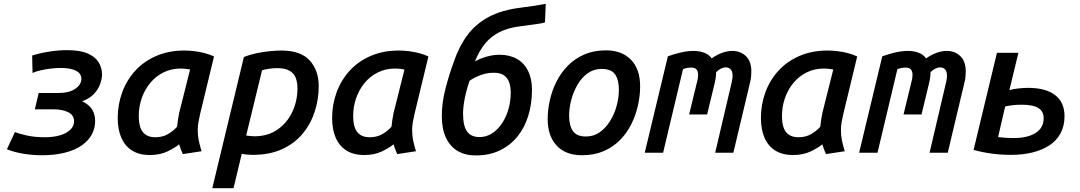

<svg xmlns="http://www.w3.org/2000/svg" viewBox="-20 -798 5640 1003"><path d="M198 13Q150 13 102 5Q54 -3 16 -18L58 -108Q78 -100 119 -90.5Q160 -81 214 -81Q259 -81 293 -91Q327 -101 347 -120Q367 -139 367 -165Q367 -196 337 -211.5Q307 -227 257 -227H162L182 -312H282Q341 -312 373 -334Q405 -356 405 -386Q405 -414 377 -428.5Q349 -443 298 -443Q271 -443 243.5 -439.5Q216 -436 192 -430.5Q168 -425 150 -417L148 -508Q190 -521 237.5 -528.5Q285 -536 330 -536Q399 -536 438.5 -518.5Q478 -501 495.5 -472Q513 -443 513 -409Q513 -386 503 -358.5Q493 -331 470.5 -307Q448 -283 409 -269Q445 -252 461 -226.5Q477 -201 477 -166Q477 -128 459.5 -95.5Q442 -63 407 -38.5Q372 -14 319.5 -0.5Q267 13 198 13Z M759 12Q705 11 668.5 -12.5Q632 -36 613.5 -79Q595 -122 595 -182Q595 -252 618.5 -316Q642 -380 687 -429Q732 -478 797 -506Q862 -534 943 -534Q966 -534 993 -531Q1020 -528 1047.5 -521Q1075 -514 1098 -503L1025 -201Q1020 -179 1016.5 -159Q1013 -139 1013 -117Q1013 -89 1018.5 -63Q1024 -37 1033 -8L935 7Q930 -3 924.5 -18Q919 -33 916 -44Q894 -26 855 -7Q816 12 759 12ZM791 -81Q829 -81 857.5 -97.5Q886 -114 905 -136Q907 -153 909.5 -171Q912 -189 916 -208L973 -435Q964 -437 949.5 -438.5Q935 -440 925 -440Q875 -440 834.5 -420Q794 -400 765 -365Q736 -330 720.5 -285.5Q705 -241 705 -192Q705 -156 713.5 -131.5Q722 -107 741.5 -94Q761 -81 791 -81Z M1089 185 1254 -500Q1283 -512 1318 -519.5Q1353 -527 1388 -530.5Q1423 -534 1450 -534Q1551 -534 1598 -482Q1645 -430 1645 -348Q1645 -279 1624 -214.5Q1603 -150 1560.5 -99Q1518 -48 1453 -18.5Q1388 11 1300 11Q1285 11 1269 9.5Q1253 8 1243 5L1200 185ZM1308 -86Q1379 -86 1429.5 -121Q1480 -156 1507 -213.5Q1534 -271 1534 -337Q1534 -365 1526 -388.5Q1518 -412 1495 -427Q1472 -442 1429 -442Q1405 -442 1383.5 -438.5Q1362 -435 1349 -431L1266 -90Q1274 -89 1287 -87.5Q1300 -86 1308 -86Z M1879 12Q1825 11 1788.5 -12.5Q1752 -36 1733.5 -79Q1715 -122 1715 -182Q1715 -252 1738.5 -316Q1762 -380 1807 -429Q1852 -478 1917 -506Q1982 -534 2063 -534Q2086 -534 2113 -531Q2140 -528 2167.5 -521Q2195 -514 2218 -503L2145 -201Q2140 -179 2136.5 -159Q2133 -139 2133 -117Q2133 -89 2138.5 -63Q2144 -37 2153 -8L2055 7Q2050 -3 2044.5 -18Q2039 -33 2036 -44Q2014 -26 1975 -7Q1936 12 1879 12ZM1911 -81Q1949 -81 1977.5 -97.5Q2006 -114 2025 -136Q2027 -153 2029.5 -171Q2032 -189 2036 -208L2093 -435Q2084 -437 2069.5 -438.5Q2055 -440 2045 -440Q1995 -440 1954.5 -420Q1914 -400 1885 -365Q1856 -330 1840.5 -285.5Q1825 -241 1825 -192Q1825 -156 1833.5 -131.5Q1842 -107 1861.5 -94Q1881 -81 1911 -81Z M2466 14Q2410 14 2370.5 -9.5Q2331 -33 2309.5 -79Q2288 -125 2288 -191Q2288 -261 2307 -334.5Q2326 -408 2351 -476Q2378 -556 2422 -615Q2466 -674 2534 -710Q2602 -746 2701 -758Q2739 -763 2762.5 -766.5Q2786 -770 2802 -773Q2818 -776 2831 -778L2827 -681Q2812 -676 2781.5 -672Q2751 -668 2701 -661Q2639 -654 2593 -632Q2547 -610 2515.5 -572Q2484 -534 2461 -477Q2491 -494 2525 -503Q2559 -512 2589 -512Q2642 -512 2680 -490.5Q2718 -469 2738.5 -428Q2759 -387 2759 -330Q2759 -255 2739.5 -192.5Q2720 -130 2682.5 -84Q2645 -38 2590.5 -12Q2536 14 2466 14ZM2485 -82Q2521 -82 2551 -101.5Q2581 -121 2603 -154.5Q2625 -188 2636.5 -229Q2648 -270 2648 -314Q2648 -345 2639.5 -368.5Q2631 -392 2612 -405Q2593 -418 2560 -418Q2523 -418 2490 -405.5Q2457 -393 2433 -376Q2415 -323 2407 -280Q2399 -237 2399 -204Q2399 -140 2420 -111Q2441 -82 2485 -82Z M3021 13Q2934 13 2887.5 -38Q2841 -89 2841 -175Q2841 -224 2852.5 -275Q2864 -326 2887.5 -372.5Q2911 -419 2947 -455.5Q2983 -492 3032.5 -513.5Q3082 -535 3146 -535Q3228 -535 3276 -486Q3324 -437 3324 -347Q3324 -298 3312.5 -247Q3301 -196 3278 -149.5Q3255 -103 3219 -66.5Q3183 -30 3133.5 -8.5Q3084 13 3021 13ZM3041 -85Q3082 -85 3113.5 -107.5Q3145 -130 3167.5 -166.5Q3190 -203 3201.5 -246Q3213 -289 3213 -329Q3213 -380 3193.5 -409Q3174 -438 3123 -438Q3082 -438 3050.5 -415.5Q3019 -393 2997.5 -356.5Q2976 -320 2964.5 -277Q2953 -234 2953 -194Q2953 -143 2972.5 -114Q2992 -85 3041 -85Z M3348 0 3469 -504Q3506 -517 3539.5 -524.5Q3573 -532 3603 -532Q3634 -532 3659 -522.5Q3684 -513 3698 -493Q3726 -513 3753.5 -522.5Q3781 -532 3806 -532Q3848 -532 3876.5 -505Q3905 -478 3905 -424Q3905 -411 3903.5 -396Q3902 -381 3898 -366L3811 0H3716L3803 -371Q3805 -380 3806 -388.5Q3807 -397 3807 -402Q3807 -424 3797.5 -435Q3788 -446 3771 -446Q3759 -446 3746 -439.5Q3733 -433 3721 -421Q3721 -395 3714 -366L3674 -200H3580L3621 -369Q3624 -379 3625.5 -388.5Q3627 -398 3627 -407Q3627 -424 3619 -434.5Q3611 -445 3591 -445Q3581 -445 3570 -443Q3559 -441 3548 -437L3444 0Z M4119 12Q4065 11 4028.5 -12.5Q3992 -36 3973.5 -79Q3955 -122 3955 -182Q3955 -252 3978.5 -316Q4002 -380 4047 -429Q4092 -478 4157 -506Q4222 -534 4303 -534Q4326 -534 4353 -531Q4380 -528 4407.5 -521Q4435 -514 4458 -503L4385 -201Q4380 -179 4376.5 -159Q4373 -139 4373 -117Q4373 -89 4378.5 -63Q4384 -37 4393 -8L4295 7Q4290 -3 4284.5 -18Q4279 -33 4276 -44Q4254 -26 4215 -7Q4176 12 4119 12ZM4151 -81Q4189 -81 4217.5 -97.5Q4246 -114 4265 -136Q4267 -153 4269.5 -171Q4272 -189 4276 -208L4333 -435Q4324 -437 4309.5 -438.5Q4295 -440 4285 -440Q4235 -440 4194.5 -420Q4154 -400 4125 -365Q4096 -330 4080.5 -285.5Q4065 -241 4065 -192Q4065 -156 4073.5 -131.5Q4082 -107 4101.5 -94Q4121 -81 4151 -81Z M4468 0 4589 -504Q4626 -517 4659.5 -524.5Q4693 -532 4723 -532Q4754 -532 4779 -522.5Q4804 -513 4818 -493Q4846 -513 4873.5 -522.5Q4901 -532 4926 -532Q4968 -532 4996.5 -505Q5025 -478 5025 -424Q5025 -411 5023.5 -396Q5022 -381 5018 -366L4931 0H4836L4923 -371Q4925 -380 4926 -388.5Q4927 -397 4927 -402Q4927 -424 4917.5 -435Q4908 -446 4891 -446Q4879 -446 4866 -439.5Q4853 -433 4841 -421Q4841 -395 4834 -366L4794 -200H4700L4741 -369Q4744 -379 4745.5 -388.5Q4747 -398 4747 -407Q4747 -424 4739 -434.5Q4731 -445 4711 -445Q4701 -445 4690 -443Q4679 -441 4668 -437L4564 0Z M5262 11Q5211 11 5161.5 4.5Q5112 -2 5066 -15L5188 -522H5300L5253 -327Q5271 -333 5300 -336Q5329 -339 5351 -339Q5442 -339 5491.5 -301.5Q5541 -264 5541 -191Q5541 -141 5521 -103Q5501 -65 5464 -40Q5427 -15 5375.5 -2Q5324 11 5262 11ZM5277 -77Q5348 -77 5390 -103.5Q5432 -130 5432 -181Q5432 -216 5404.5 -233.5Q5377 -251 5317 -251Q5293 -251 5271 -248.5Q5249 -246 5231 -242L5194 -82Q5211 -80 5229.5 -78.5Q5248 -77 5277 -77Z"/></svg>

Font: Ubuntu Sans Mono Medium
Style: Italic
Weight: 500
Italic angle: -13.5°
Monospace: yes
Designer: Dalton Maag Ltd
Foundry: Dalton Maag Ltd
Version: Version 1.006